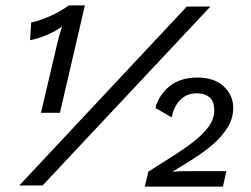

<svg xmlns="http://www.w3.org/2000/svg" viewBox="-20 -684 925 708"><path d="M131 -268 191 -523Q194 -536 198 -550.5Q202 -565 205.5 -575.5Q209 -586 209 -587Q188 -570 154 -555.5Q120 -541 91 -536L95 -601Q115 -605 141.5 -615Q168 -625 193 -638.5Q218 -652 233 -664H293L201 -268ZM51 0 669 -660H756L137 0ZM514 4 527 -51Q574 -81 617.5 -108.5Q661 -136 695.5 -163Q730 -190 750 -218Q770 -246 770 -277Q770 -312 752 -326Q734 -340 706 -340Q669 -340 645 -316Q621 -292 613 -251L553 -286Q567 -336 606.5 -367Q646 -398 708 -398Q771 -398 805.5 -365Q840 -332 840 -287Q840 -247 819 -213.5Q798 -180 765 -151.5Q732 -123 693 -98.5Q654 -74 618 -52V-51Q629 -52 646 -52.5Q663 -53 672 -53H815L802 4Z"/></svg>

Font: Work Sans
Style: Italic
Weight: 400
Italic angle: -13°
Designer: Wei Huang
Foundry: Wei Huang
Version: Version 2.012